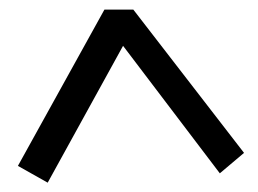

<svg xmlns="http://www.w3.org/2000/svg" viewBox="-20 -773 542 403"><path d="M238.3 -676.8 80.1 -389.6 17.6 -424.8 199.2 -752.9H259.8L492.2 -452.1L441.4 -409.2Z"/></svg>

Font: Poor Story
Style: Regular
Weight: 400
Designer: YoonDesign Inc.
Foundry: YoonDesign Inc.
Version: Version 3.00